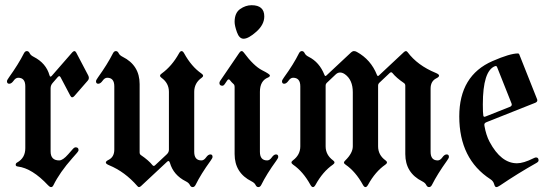

<svg xmlns="http://www.w3.org/2000/svg" viewBox="-20 -723 2158 752"><path d="M7.3 -404.8Q7.3 -409.2 15.1 -419.9Q52.2 -471.7 73.7 -514.2Q78.1 -522.9 85.2 -522.9Q92.3 -522.9 96.2 -514.6Q100.1 -506.3 111.8 -500.5Q160.6 -475.6 173.8 -428.2Q175.3 -422.9 177.7 -422.9Q180.2 -422.9 183.1 -426.3L263.2 -518.1Q267.6 -522.9 271.5 -522.9Q275.4 -522.9 278.8 -516.6L325.2 -428.2Q328.1 -422.9 328.1 -417.5Q328.1 -412.1 323.7 -407.2L271 -346.7Q266.6 -341.8 262.7 -341.8Q258.8 -341.8 255.4 -348.1L217.3 -420.4Q214.8 -424.8 212.2 -424.8Q209.5 -424.8 206.5 -421.4L186.5 -398.4Q178.2 -389.2 178.2 -377.4V-129.9Q178.2 -94.7 211.9 -94.7Q226.1 -94.7 247.1 -118.7L265.1 -139.2Q271 -146 276.4 -146Q287.6 -146 287.6 -135.3Q287.6 -131.3 281.7 -124.5L263.7 -104Q213.9 -47.9 189 2.9Q185.5 9.8 180.2 9.8Q174.8 9.8 168.5 2.9Q106 -64 49.8 -70.8Q41.5 -71.8 41.5 -77.6Q41.5 -83.5 46.9 -86.4Q79.1 -104 79.1 -142.6V-384.8Q79.1 -418.5 51.3 -418.5Q41.5 -418.5 33.2 -406.7Q24.9 -395 16.1 -395Q7.3 -395 7.3 -404.8Z M356 0ZM812.5 -108.4Q812.5 -104 804.7 -93.3Q767.1 -41.5 746.1 1Q741.7 9.8 734.6 9.8Q727.5 9.8 723.6 1.5Q719.7 -6.8 708 -12.7Q659.2 -37.1 645.5 -85.4Q643.1 -92.3 640.1 -92.3Q637.2 -92.3 634.3 -89.4L532.2 5.9Q527.8 9.8 524.4 9.8Q521 9.8 518.1 5.9Q469.2 -50.3 407.7 -75.7Q394.5 -81.1 394.5 -86.4Q394.5 -91.8 405.8 -97.2Q427.7 -108.4 427.7 -137.2V-384.8Q427.7 -418.5 399.9 -418.5Q390.1 -418.5 381.8 -406.7Q373.5 -395 364.7 -395Q356 -395 356 -404.8Q356 -409.2 363.8 -419.9Q400.9 -471.7 422.4 -514.2Q426.8 -522.9 433.8 -522.9Q440.9 -522.9 444.8 -514.6Q448.7 -506.3 460.4 -500.5Q526.9 -467.3 526.9 -393.6V-126Q526.9 -119.1 531.7 -115.7Q562 -95.2 577.6 -75.7Q579.6 -73.2 582.3 -73.2Q585 -73.2 587.4 -75.7L633.3 -118.7Q641.6 -126.5 641.6 -136.7V-363.3Q641.6 -397.5 612.3 -418.5Q606.9 -422.4 606.9 -426.5Q606.9 -430.7 613.3 -435.1Q653.3 -463.9 681.2 -514.2Q686 -522.9 691.2 -522.9Q696.3 -522.9 701.2 -514.2Q730 -461.9 769 -435.1Q775.4 -430.7 775.4 -426.5Q775.4 -422.4 770 -418.5Q740.7 -397.9 740.7 -363.3V-128.4Q740.7 -94.7 769 -94.7Q778.8 -94.7 787.1 -106.4Q795.4 -118.2 804 -118.2Q812.5 -118.2 812.5 -108.4Z M839.4 0ZM898.9 -637.2Q898.9 -672.4 920.4 -687.5Q941.9 -702.6 965.3 -702.6Q1015.1 -702.6 1015.1 -658.7Q1015.1 -626.5 984.1 -598.9Q953.1 -571.3 934.1 -571.3Q917 -571.3 908 -596.9Q898.9 -622.6 898.9 -637.2ZM839.4 -397.9Q839.4 -401.9 842.3 -406.2L917.5 -516.6Q921.9 -522.9 926.3 -522.9Q930.7 -522.9 934.6 -517.6Q973.6 -464.8 1006.8 -447.8Q1037.1 -432.6 1037.1 -427.5Q1037.1 -422.4 1029.8 -419.4Q998 -406.7 998 -363.3V-128.4Q998 -94.7 1026.4 -94.7Q1036.1 -94.7 1044.4 -106.4Q1052.7 -118.2 1061 -118.2Q1069.8 -118.2 1069.8 -108.4Q1069.8 -104 1062 -93.3Q1024.4 -41.5 1003.4 1Q999 9.8 991.9 9.8Q984.9 9.8 981 1.5Q977.1 -6.8 965.3 -12.7Q898.9 -45.9 898.9 -119.6V-383.3Q898.9 -390.1 895 -393.6Q886.7 -400.9 880.4 -409.2Q878.4 -412.1 875.5 -412.1Q873 -412.1 870.1 -408.2L860.8 -394.5Q856 -387.2 851.1 -387.2Q839.4 -387.2 839.4 -397.9Z M1084.5 -404.8Q1084.5 -409.2 1092.3 -419.9Q1129.9 -471.7 1150.9 -514.2Q1155.3 -522.9 1162.4 -522.9Q1169.4 -522.9 1173.3 -514.6Q1177.2 -506.3 1189 -500.5Q1231 -479.5 1250.5 -430.2Q1252.4 -425.3 1254.4 -425.3Q1256.3 -425.3 1258.3 -427.2L1355.5 -518.1Q1360.8 -522.9 1366.5 -522.9Q1372.1 -522.9 1377.9 -519.5Q1432.6 -489.3 1456.1 -430.2Q1458 -425.3 1460 -425.3Q1461.9 -425.3 1463.9 -427.2L1562 -519Q1566.4 -522.9 1569.8 -522.9Q1573.2 -522.9 1576.2 -519Q1615.2 -466.8 1686.5 -437.5Q1699.7 -432.1 1699.7 -426.8Q1699.7 -421.4 1688.5 -416Q1666.5 -404.8 1666.5 -376V-128.4Q1666.5 -94.7 1694.3 -94.7Q1704.1 -94.7 1712.4 -106.4Q1720.7 -118.2 1729.5 -118.2Q1738.3 -118.2 1738.3 -108.4Q1738.3 -104 1730.5 -93.3Q1693.4 -41.5 1671.9 1Q1667.5 9.8 1660.4 9.8Q1653.3 9.8 1649.4 1.5Q1645.5 -6.8 1633.8 -12.7Q1567.4 -45.9 1567.4 -119.6V-387.2Q1567.4 -394 1562.5 -397.5Q1532.2 -418 1516.6 -437.5Q1514.6 -439.9 1512 -439.9Q1509.3 -439.9 1506.8 -437.5L1464.8 -397.9Q1460.9 -394 1460.9 -388.2V-149.9Q1460.9 -115.7 1490.2 -94.7Q1495.6 -90.8 1495.6 -86.7Q1495.6 -82.5 1489.3 -78.1Q1450.2 -51.3 1421.4 1Q1416.5 9.8 1411.4 9.8Q1406.2 9.8 1401.4 1Q1372.6 -51.3 1333.5 -78.1Q1327.1 -82.5 1327.1 -86.2Q1327.1 -89.8 1332.5 -94.7Q1361.8 -123.5 1361.8 -149.9V-361.8Q1361.8 -410.2 1331.1 -432.1Q1321.3 -439 1312 -439Q1302.7 -439 1294.9 -431.6L1259.3 -397.9Q1255.4 -394 1255.4 -388.2V-149.9Q1255.4 -116.2 1284.7 -94.7Q1290 -90.8 1290 -86.7Q1290 -82.5 1283.7 -78.1Q1244.6 -51.3 1215.8 1Q1210.9 9.8 1205.8 9.8Q1200.7 9.8 1195.8 1Q1167 -51.3 1127.9 -78.1Q1121.6 -82.5 1121.6 -86.7Q1121.6 -90.8 1127 -94.7Q1156.2 -116.2 1156.2 -149.9V-384.8Q1156.2 -418.5 1127.9 -418.5Q1118.2 -418.5 1109.9 -406.7Q1101.6 -395 1093 -395Q1084.5 -395 1084.5 -404.8Z M1778.8 -267.1Q1778.8 -427.2 1909.2 -483.9Q1977.5 -513.7 2008.8 -513.7Q2012.2 -513.7 2013.7 -510.3L2083 -335.9Q2084.5 -333 2084.5 -330.1Q2084.5 -323.7 2076.2 -320.3L1885.7 -244.6Q1877 -241.2 1877 -234.9Q1877 -232.4 1877.4 -230Q1883.8 -193.4 1897.5 -167.5Q1942.4 -83.5 2004.9 -83.5Q2030.3 -83.5 2069.3 -103Q2076.2 -106.4 2079.1 -106.4Q2089.4 -106.4 2089.4 -94.7Q2089.4 -89.4 2080.6 -84.5Q2008.3 -43.9 1938.5 3.4Q1929.2 9.8 1923.8 9.8Q1918.5 9.8 1915.3 -2Q1912.1 -13.7 1900.9 -21Q1778.8 -100.1 1778.8 -267.1ZM1871.1 -314Q1871.1 -280.8 1873 -270Q1874 -265.6 1876.7 -265.6Q1879.4 -265.6 1882.8 -267.1L1977.5 -304.7Q1984.4 -307.6 1984.4 -313.5Q1984.4 -315.9 1982.9 -319.3L1927.2 -459.5Q1925.3 -464.4 1922.6 -464.4Q1919.9 -464.4 1918.9 -463.9Q1871.1 -445.8 1871.1 -314Z"/></svg>

Font: UnifrakturMaguntia
Style: Book
Weight: 400
Designer: j. 'mach' wust, Gerrit Ansmann, Georg Duffner, based on a font by Peter Wiegel, original typeface by Carl Albert Fahrenw
Version: Version 2017-03-19